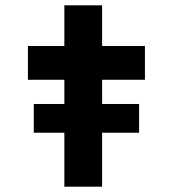

<svg xmlns="http://www.w3.org/2000/svg" viewBox="-20 -702 668 722"><path d="M107 -203V-311H503V-203ZM222 0V-682H364V0ZM85 -402V-529H525V-402Z"/></svg>

Font: Lexend Mega SemiBold
Style: Regular
Weight: 600
Designer: Bonnie Shaver-Troup, Thomas Jockin
Foundry: Lexend
Version: Version 1.007